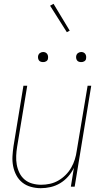

<svg xmlns="http://www.w3.org/2000/svg" viewBox="-20 -980 540 1008"><path d="M194 8Q168 8 142.5 1Q117 -6 97.5 -21.5Q78 -37 66 -59.5Q54 -82 49 -107.5Q44 -133 45.5 -159.5Q47 -186 51 -213L103 -530H123L70 -210Q66 -186 65 -162Q64 -138 68 -115.5Q72 -93 82 -72.5Q92 -52 109 -37.5Q126 -23 149 -16.5Q172 -10 196 -10Q219 -10 242 -15Q265 -20 286 -32Q307 -44 324.5 -61.5Q342 -79 354 -100Q366 -121 373 -143.5Q380 -166 383 -189L440 -530H459L372 0H352L368 -99Q356 -74 337.5 -53Q319 -32 295.5 -18Q272 -4 246 2Q220 8 194 8ZM406 -654Q400 -654 394 -656Q388 -658 384.5 -663Q381 -668 380 -674Q379 -680 380 -686Q381 -691 383.5 -695Q386 -699 389.5 -701.5Q393 -704 397.5 -705.5Q402 -707 406 -707Q413 -707 418.5 -704.5Q424 -702 427.5 -697Q431 -692 432 -686Q433 -680 432 -674Q432 -669 429.5 -665Q427 -661 423 -658.5Q419 -656 415 -655Q411 -654 406 -654ZM206 -654Q200 -654 194 -656Q188 -658 184.5 -663Q181 -668 180 -674Q179 -680 180 -686Q181 -691 183.5 -695Q186 -699 189.5 -701.5Q193 -704 197.5 -705.5Q202 -707 206 -707Q213 -707 218.5 -704.5Q224 -702 227.5 -697Q231 -692 232 -686Q233 -680 232 -674Q232 -669 229.5 -665Q227 -661 223 -658.5Q219 -656 215 -655Q211 -654 206 -654ZM331 -811 243 -950 261 -960 346 -819Z"/></svg>

Font: Iosevka Curly Thin Oblique
Style: Regular
Weight: 100
Italic angle: -9°
Monospace: yes
Designer: Belleve Invis
Foundry: Belleve Invis
Version: Version 11.1.0; ttfautohint (v1.8.3)